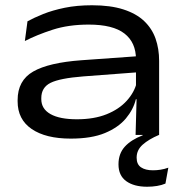

<svg xmlns="http://www.w3.org/2000/svg" viewBox="-20 -513 699 730"><path d="M495.5 0 499.5 -143.5 497 -162V-273.5V-287.5Q497 -351.5 453.2 -385.5Q409.5 -419.5 317.5 -419.5Q240.5 -419.5 180.2 -400Q120 -380.5 74.5 -357L84.5 -432Q109 -445.5 144.5 -459.8Q180 -474 226.2 -483.5Q272.5 -493 330 -493Q400 -493 449 -477.2Q498 -461.5 528 -433Q558 -404.5 571.5 -366Q585 -327.5 585 -281.5V0ZM249 14Q154 14 100.5 -22.5Q47 -59 47 -127.5V-132.5Q47 -207 106.2 -241Q165.5 -275 290 -284L507 -299.5L508.5 -238.5L296.5 -222.5Q207.5 -215.5 172.2 -198Q137 -180.5 137 -140V-136Q137 -99 172 -79.2Q207 -59.5 272.5 -59.5Q337.5 -59.5 385 -78.5Q432.5 -97.5 461.8 -129.8Q491 -162 500 -199.5L514 -135.5H496.5Q487 -96.5 458.5 -62.5Q430 -28.5 379 -7.2Q328 14 249 14ZM539.5 197Q489.5 197 460 175.8Q430.5 154.5 430.5 112V111.5Q430.5 71.5 454.2 45Q478 18.5 522.5 1.5V-9.5H584.5V0Q545.5 16.5 522.5 37Q499.5 57.5 499.5 86V86.5Q499.5 112 516.2 123.2Q533 134.5 561.5 134.5Q576 134.5 590.5 132.2Q605 130 620 124.5L609 185Q595 191 577 194Q559 197 539.5 197Z"/></svg>

Font: Anek Latin Expanded
Style: Regular
Weight: 400
Width: 7
Designer: Yesha Goshar
Foundry: Ek Type
Version: Version 1.003